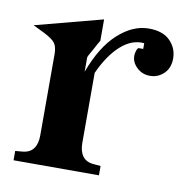

<svg xmlns="http://www.w3.org/2000/svg" viewBox="-63 -567 610 629"><g transform="rotate(10 241.5 -253.0)"><path d="M94 -365Q94 -389 85.5 -401.5Q77 -414 47 -429L10 -447L234 -506V-435Q232 -432 227 -423Q222 -414 217 -404.5Q212 -395 207 -386.5Q202 -378 201 -374V-326Q233 -413 282 -457.5Q331 -502 384 -502Q431 -502 455 -477.5Q479 -453 479 -419Q479 -387 459.5 -368.5Q440 -350 414 -350Q388 -350 370 -367Q352 -384 352 -406Q352 -414 355 -423Q358 -432 362 -433H377V-452Q336 -456 299 -423Q262 -390 234 -328V-95Q234 -67 246 -51Q258 -35 283 -33L306 -31V0H22V-31L45 -33Q70 -35 82 -51Q94 -67 94 -95Z"/></g></svg>

Font: Redaction
Style: Bold
Weight: 700
Designer: Jeremy Mickel / Forest Young
Foundry: MCKL
Version: Version 2.001; Redaction Bold